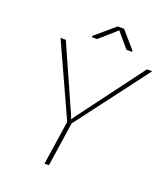

<svg xmlns="http://www.w3.org/2000/svg" viewBox="-157 -994 961 1104"><g transform="rotate(20 323.0 -442.5)"><path d="M293 -315.9 302.2 -291.5 318.8 -315.9 613.8 -710.9H646L313 -270.5L272.5 0H245.6L286.1 -270L85 -710.9H117.2ZM499.5 -782.7 498.5 -776.4H464.4L387.7 -867.2L284.7 -776.4H252.4L253.4 -784.7L371.1 -885.3H410.2Z"/></g></svg>

Font: Roboto-ThinItalic
Style: Italic
Weight: 250
Italic angle: -12°
Designer: Google
Version: Version 1.100141; 2013; ttfautohint (v0.94.14-c901) -l 8 -r 